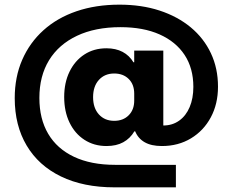

<svg xmlns="http://www.w3.org/2000/svg" viewBox="-20 -705 990 825"><path d="M472.5 100Q338.3 100 242.1 53.3Q145.8 6.7 94.6 -79.6Q43.3 -165.8 43.3 -283.3Q43.3 -374.2 75.4 -447.9Q107.5 -521.7 166.7 -575Q225.8 -628.3 308.8 -656.7Q391.7 -685 493.3 -685Q588.3 -685 665.8 -659.6Q743.3 -634.2 799.6 -587.5Q855.8 -540.8 886.2 -476.2Q916.7 -411.7 916.7 -332.5Q916.7 -258.3 885.8 -200.8Q855 -143.3 800.4 -110.4Q745.8 -77.5 675.8 -77.5Q630 -77.5 601.7 -93.8Q573.3 -110 560.8 -140.8H557.5Q539.2 -110 509.6 -93.8Q480 -77.5 437.5 -77.5Q384.2 -77.5 342.9 -104.2Q301.7 -130.8 278.8 -178.3Q255.8 -225.8 255.8 -288.3Q255.8 -350 278.8 -397.1Q301.7 -444.2 342.5 -470.8Q383.3 -497.5 437.5 -497.5Q477.5 -497.5 506.7 -482.1Q535.8 -466.7 553.3 -437.5H556.7V-487.5H681.7V-165.8Q720.8 -165.8 750 -186.7Q779.2 -207.5 795 -245Q810.8 -282.5 810.8 -331.7Q810.8 -411.7 773.3 -468.8Q735.8 -525.8 665.8 -557.1Q595.8 -588.3 497.5 -588.3Q389.2 -588.3 310.8 -551.2Q232.5 -514.2 190.8 -446.3Q149.2 -378.3 149.2 -284.2Q149.2 -194.2 187.1 -130Q225 -65.8 297.9 -31.3Q370.8 3.3 475 3.3H735.8V100ZM470.8 -185.8Q509.2 -185.8 532.9 -209.6Q556.7 -233.3 556.7 -272.5V-302.5Q556.7 -342.5 532.9 -365.8Q509.2 -389.2 470.8 -389.2Q430 -389.2 405 -361.7Q380 -334.2 380 -287.5Q380 -240.8 405 -213.3Q430 -185.8 470.8 -185.8Z"/></svg>

Font: Funnel Display
Style: Bold
Weight: 700
Designer: NORD ID, Kristian Moeller
Foundry: Dicotype
Version: Version 1.000